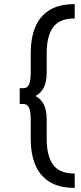

<svg xmlns="http://www.w3.org/2000/svg" viewBox="-20 -767 388 925"><path d="M340 138Q262.5 138 216 107.5Q169.5 77 148.8 24.2Q128 -28.5 128 -96V-187Q128 -230.5 119.8 -248.2Q111.5 -266 92 -266H75V-342H92Q111.5 -342 119.8 -359.8Q128 -377.5 128 -421V-513Q128 -581 148.8 -633.8Q169.5 -686.5 216 -716.8Q262.5 -747 340 -747V-678Q266.5 -678 235.8 -635.5Q205 -593 205 -512V-419Q205 -372.5 190.8 -345.2Q176.5 -318 153 -306V-303Q176.5 -291 190.8 -263.8Q205 -236.5 205 -190V-97Q205 -16 235.8 26.5Q266.5 69 340 69Z"/></svg>

Font: Karla
Style: Regular
Weight: 400
Designer: Jonathan Pinhorn
Version: Version 2.004;gftools[0.9.33]